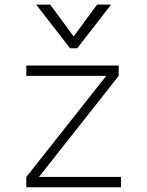

<svg xmlns="http://www.w3.org/2000/svg" viewBox="-20 -796 626 816"><path d="M91.8 0V-43.9L431.6 -473.6H91.8V-517.6H484.4V-473.6L145.5 -43.9H494.1V0ZM277.8 -590.8 133.8 -776.4H193.4L293 -641.1L392.6 -776.4H452.1L308.1 -590.8Z"/></svg>

Font: Cascadia Mono NF ExtraLight
Style: Regular
Weight: 200
Monospace: yes
Designer: Aaron Bell
Foundry: Saja Typeworks
Version: Version 2404.023; ttfautohint (v1.8.4)